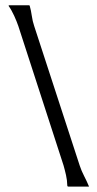

<svg xmlns="http://www.w3.org/2000/svg" viewBox="-20 -651 364 721"><path d="M314 48.8V49.8H237.3Q233.4 49.8 232.9 47.1Q232.4 44.4 232.4 42Q232.4 34.7 231.2 25.4Q230 16.1 227.8 6.1Q225.6 -3.9 223.1 -13.2Q220.7 -22.5 218.8 -29.3L48.8 -553.2Q46.4 -560.5 42.2 -570.8Q38.1 -581.1 33.2 -591.8Q28.3 -602.5 22.9 -612.1Q17.6 -621.6 13.2 -627.4L12.2 -630.4Q12.7 -630.4 13.7 -630.9Q14.6 -631.3 15.1 -631.3H88.9L90.3 -630.4H91.3Q96.7 -611.3 99.4 -591.6Q102.1 -571.8 108.4 -553.2L279.3 -29.3Q286.1 -8.8 295.9 10Q305.7 28.8 314 48.8Z"/></svg>

Font: CAT Linz
Style: Regular
Weight: 400
Designer: Peter Wiegel
Foundry: Peter Wiegel
Version: Version 1.08